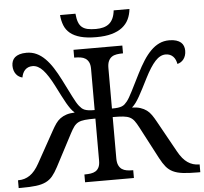

<svg xmlns="http://www.w3.org/2000/svg" viewBox="-59 -969 1098 1031"><g transform="rotate(-5 489.5 -453.0)"><path d="M442.9 -604Q442.9 -626 436.3 -639.4Q429.7 -652.8 418.5 -660.2Q407.2 -667.5 392.3 -669.7Q377.4 -671.9 360.8 -671.9H357.9V-713.9H621.1V-671.9H618.2Q601.6 -671.9 586.4 -669.4Q571.3 -667 560.3 -659.4Q549.3 -651.9 542.7 -637.7Q536.1 -623.5 536.1 -600.1V-381.8Q556.2 -381.8 568.8 -383.5Q581.5 -385.3 590.3 -388.9Q599.1 -392.6 605.5 -398.4Q611.8 -404.3 618.2 -412.1Q630.9 -427.7 649.4 -464.8Q668 -502 695.8 -557.1Q714.8 -594.7 734.1 -624.8Q753.4 -654.8 774.7 -676Q795.9 -697.3 820.3 -708.7Q844.7 -720.2 874 -720.2Q896 -720.2 911.6 -715.3Q927.2 -710.4 936.8 -702.1Q946.3 -693.8 950.7 -682.1Q955.1 -670.4 955.1 -657.2Q955.1 -643.1 951.2 -631.3Q947.3 -619.6 940.7 -611.1Q934.1 -602.5 925.3 -597.2Q916.5 -591.8 907.2 -589.8Q905.3 -601.1 900.9 -611.3Q896.5 -621.6 889.2 -629.4Q881.8 -637.2 871.6 -641.6Q861.3 -646 848.1 -646Q818.8 -646 792.2 -617.2Q765.6 -588.4 734.9 -527.8Q719.2 -497.1 707.3 -473.6Q695.3 -450.2 685.1 -432.4Q674.8 -414.6 665.3 -401.4Q655.8 -388.2 644 -377.9Q670.4 -377 689.2 -370.8Q708 -364.7 722.4 -354Q736.8 -343.3 747.8 -327.4Q758.8 -311.5 770 -291L863.8 -122.1Q887.2 -79.6 914.8 -60.8Q942.4 -42 976.1 -42H979V0H964.8Q917 0 885.3 -3.9Q853.5 -7.8 832 -18.3Q810.5 -28.8 795.4 -47.1Q780.3 -65.4 765.1 -94.2L673.8 -268.1Q662.1 -290.5 652.1 -304Q642.1 -317.4 628.2 -324.5Q614.3 -331.5 592.8 -333.7Q571.3 -335.9 536.1 -335.9V-113.8Q536.1 -90.3 542.7 -76.2Q549.3 -62 560.3 -54.4Q571.3 -46.9 586.4 -44.4Q601.6 -42 618.2 -42H621.1V0H357.9V-42H360.8Q377.4 -42 392.3 -44.2Q407.2 -46.4 418.5 -53.2Q429.7 -60.1 436.3 -73.5Q442.9 -86.9 442.9 -108.9V-335.9Q407.7 -335.9 386.2 -333.7Q364.7 -331.5 350.8 -324.5Q336.9 -317.4 326.9 -304Q316.9 -290.5 305.2 -268.1L213.9 -94.2Q198.7 -65.4 183.6 -47.1Q168.5 -28.8 147 -18.3Q125.5 -7.8 93.8 -3.9Q62 0 14.2 0H0V-42H2.9Q36.6 -42 64.2 -60.8Q91.8 -79.6 115.2 -122.1L209 -291Q220.2 -311.5 231.2 -327.4Q242.2 -343.3 256.6 -354Q271 -364.7 289.8 -370.8Q308.6 -377 335 -377.9Q323.2 -388.2 313.7 -401.4Q304.2 -414.6 293.9 -432.4Q283.7 -450.2 271.7 -473.6Q259.8 -497.1 244.1 -527.8Q213.4 -588.4 186.8 -617.2Q160.2 -646 130.9 -646Q117.7 -646 107.4 -641.6Q97.2 -637.2 89.8 -629.4Q82.5 -621.6 78.1 -611.3Q73.7 -601.1 71.8 -589.8Q62.5 -591.8 53.7 -597.2Q44.9 -602.5 38.3 -611.1Q31.7 -619.6 27.8 -631.3Q23.9 -643.1 23.9 -657.2Q23.9 -670.4 28.3 -682.1Q32.7 -693.8 42.2 -702.1Q51.8 -710.4 67.4 -715.3Q83 -720.2 105 -720.2Q134.3 -720.2 158.7 -708.7Q183.1 -697.3 204.3 -676Q225.6 -654.8 244.9 -624.8Q264.2 -594.7 283.2 -557.1Q311 -502 329.6 -464.8Q348.1 -427.7 360.8 -412.1Q367.2 -404.3 373.5 -398.4Q379.9 -392.6 388.7 -388.9Q397.5 -385.3 410.4 -383.5Q423.3 -381.8 442.9 -381.8ZM676.3 -906.2Q673.3 -876 661.4 -851.1Q649.4 -826.2 626.7 -808.3Q604 -790.5 569.6 -780.8Q535.2 -771 486.3 -771Q436 -771 401.9 -780.3Q367.7 -789.6 346.2 -807.1Q324.7 -824.7 314.7 -849.9Q304.7 -875 302.2 -906.2H385.3Q387.7 -878.4 394.3 -860.6Q400.9 -842.8 413.1 -832.8Q425.3 -822.8 443.8 -818.8Q462.4 -814.9 488.3 -814.9Q509.8 -814.9 527.6 -819.6Q545.4 -824.2 558.6 -834.7Q571.8 -845.2 580.1 -862.8Q588.4 -880.4 591.3 -906.2Z"/></g></svg>

Font: Noto Serif
Style: Regular
Weight: 400
Designer: Monotype Design team
Foundry: Monotype Imaging Inc.
Version: Version 1.02